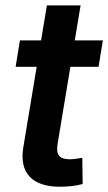

<svg xmlns="http://www.w3.org/2000/svg" viewBox="-20 -694 406 720"><path d="M365.7 -542.5 349.6 -443.4H38.6L54.7 -542.5ZM155.8 -673.8H282.2L195.8 -153.3Q190.9 -123 201.7 -109.9Q212.4 -96.7 241.2 -96.7Q250 -96.7 264.6 -98.6Q279.3 -100.6 288.6 -102.1L290 -3.9Q270 1.5 247.8 3.9Q225.6 6.3 205.1 6.3Q126 6.3 90.8 -32Q55.7 -70.3 67.4 -141.6Z"/></svg>

Font: Inter 16pt SemiBold
Style: Italic
Weight: 600
Italic angle: -9.3988°
Version: Version 4.001;git-66647c0bb